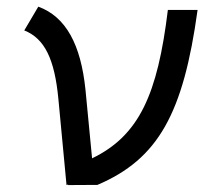

<svg xmlns="http://www.w3.org/2000/svg" viewBox="-20 -547 626 568"><path d="M176.8 0.5 182.1 -1.5 180.7 0.5 268.1 0C448.7 -76.7 522.5 -212.4 564.5 -517.6H476.6C446.3 -268.6 392.1 -146 252.4 -78.6L232.9 -281.2C219.2 -415.5 174.8 -497.6 93.3 -527.3L51.8 -457C111.8 -433.1 141.6 -373 152.8 -253.4Z"/></svg>

Font: Cascadia Mono NF SemiLight
Style: Italic
Weight: 350
Italic angle: -10°
Monospace: yes
Designer: Aaron Bell
Foundry: Saja Typeworks
Version: Version 2404.023